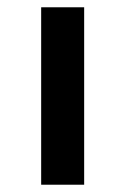

<svg xmlns="http://www.w3.org/2000/svg" viewBox="-20 -507 344 527"><path d="M211 0H93V-487H211Z"/></svg>

Font: Karla Neue
Style: Bold
Weight: 700
Designer: Jonathan Pinhorn
Foundry: PYRS Fontlab Ltd. / Made with FontLab
Version: Version 1.000;PS 001.001;hotconv 1.0.56